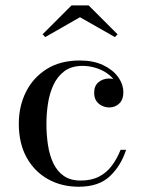

<svg xmlns="http://www.w3.org/2000/svg" viewBox="-20 -700 550 730"><path d="M279.5 10Q214 10 162.5 -18.8Q111 -47.5 81.2 -101.2Q51.5 -155 51.5 -230Q51.5 -295 78.2 -349.5Q105 -404 156.8 -437Q208.5 -470 284 -470Q335 -470 372 -452.5Q409 -435 429 -407.2Q449 -379.5 449 -348.5Q449 -321.5 433.5 -306.5Q418 -291.5 395 -291.5Q382.5 -291.5 369.2 -297.2Q356 -303 347 -315.2Q338 -327.5 338 -347.5Q338 -374 355 -387.8Q372 -401.5 395 -401.5Q416.5 -401.5 432.2 -388.2Q448 -375 448 -348.5H429Q429 -372 417.2 -390.5Q405.5 -409 385.8 -422.2Q366 -435.5 342 -442.5Q318 -449.5 294 -449.5Q251 -449.5 224 -428.8Q197 -408 182.2 -375Q167.5 -342 162 -303.8Q156.5 -265.5 156.5 -230Q156.5 -187 162.5 -148Q168.5 -109 183 -78.8Q197.5 -48.5 222.8 -31Q248 -13.5 286.5 -13.5Q327.5 -13.5 356.5 -28.5Q385.5 -43.5 405.2 -70Q425 -96.5 438.5 -130.5H459.5Q440 -70 397.8 -30Q355.5 10 279.5 10ZM152 -559 142 -569.5 252 -679.5H317L427 -569.5L417 -559L284 -634.5Z"/></svg>

Font: Bodoni Moda
Style: Regular
Weight: 400
Designer: Owen Earl
Foundry: indestructible type
Version: Version 2.005